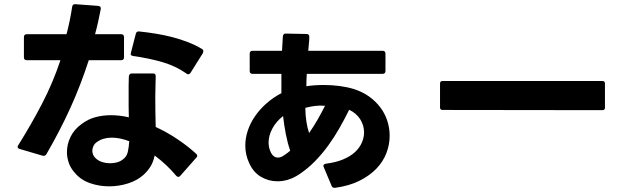

<svg xmlns="http://www.w3.org/2000/svg" viewBox="-20 -835 3010 915"><path d="M74 -125Q64 -128 64 -135Q64 -139 67 -143Q129 -242 180.5 -341Q232 -440 268 -548H108Q94 -548 94 -562V-658Q94 -672 108 -672H297Q314 -736 324 -803Q326 -816 339 -815L448 -807Q463 -805 460 -791Q454 -760 447.5 -730.5Q441 -701 433 -672H557Q571 -672 571 -658V-562Q571 -548 557 -548H403Q365 -430 315.5 -321Q266 -212 201 -100Q195 -90 183 -93ZM504 -57Q521 -57 536.5 -61Q552 -65 564 -74Q584 -88 589 -110.5Q594 -133 596 -162Q551 -179 513 -179Q471 -179 443 -159Q431 -151 425.5 -139.5Q420 -128 420 -117Q420 -94 438 -79Q450 -68 467.5 -62.5Q485 -57 504 -57ZM500 53Q452 53 408 37.5Q364 22 336 -12Q317 -33 308 -58.5Q299 -84 299 -110Q299 -148 316.5 -183.5Q334 -219 369 -244Q399 -267 434.5 -276.5Q470 -286 508 -286Q529 -286 550.5 -283.5Q572 -281 594 -276Q593 -302 593 -329Q593 -356 593 -382Q593 -405 593 -427Q593 -449 594 -471Q596 -485 609 -485H709Q722 -485 722 -473Q722 -449 721 -424.5Q720 -400 720 -374Q720 -339 720.5 -302.5Q721 -266 722 -230Q778 -204 827.5 -170.5Q877 -137 915 -102Q920 -97 920 -92Q920 -88 915 -83L839 3Q835 8 830 8Q825 8 820 3Q776 -50 717 -94Q711 -64 697.5 -42Q684 -20 663 -1Q634 25 590.5 39Q547 53 500 53ZM877 -481Q872 -481 868 -485Q818 -520 755.5 -538.5Q693 -557 615 -568Q599 -570 604 -584L627 -673Q630 -687 644 -685Q683 -681 723 -674.5Q763 -668 801.5 -658Q840 -648 876 -634Q912 -620 942 -602Q949 -598 949 -591Q949 -588 947 -582L888 -488Q883 -481 877 -481Z M1574 60Q1563 60 1560 50L1523 -38Q1521 -42 1521 -44Q1521 -53 1534 -55Q1581 -61 1615.5 -75.5Q1650 -90 1672 -110.5Q1694 -131 1704.5 -155.5Q1715 -180 1715 -204Q1715 -237 1697 -266Q1679 -295 1644 -312Q1623 -269 1598 -225Q1573 -181 1543.5 -140.5Q1514 -100 1479.5 -65Q1445 -30 1404 -3Q1355 29 1302 29Q1260 29 1223.5 7.5Q1187 -14 1167 -59Q1149 -98 1149 -141Q1149 -176 1160.5 -211.5Q1172 -247 1194.5 -280Q1217 -313 1249 -341.5Q1281 -370 1321 -391V-483H1184Q1170 -483 1170 -497V-579Q1170 -593 1184 -593H1324L1328 -662Q1330 -676 1343 -675L1440 -673Q1454 -673 1454 -660Q1454 -643 1452 -626.5Q1450 -610 1449 -593H1803Q1817 -593 1817 -579V-497Q1817 -483 1803 -483H1442Q1441 -468 1440.5 -453Q1440 -438 1440 -424Q1479 -430 1522 -430Q1562 -430 1599 -425Q1636 -420 1665 -411Q1707 -398 1739 -375Q1771 -352 1793 -322.5Q1815 -293 1826 -258.5Q1837 -224 1837 -188Q1837 -146 1821.5 -105.5Q1806 -65 1774 -31.5Q1742 2 1693 26.5Q1644 51 1577 60ZM1305 -84Q1318 -84 1334 -95Q1342 -100 1349 -105.5Q1356 -111 1363 -117Q1350 -155 1342 -196.5Q1334 -238 1329 -282Q1295 -255 1277.5 -221.5Q1260 -188 1260 -156Q1260 -129 1272 -106Q1284 -84 1305 -84ZM1453 -201Q1474 -231 1493 -264Q1512 -297 1529 -331Q1503 -333 1480 -330Q1457 -327 1435 -321Q1436 -252 1453 -201Z M2089 -311Q2077 -311 2077 -323V-437Q2077 -449 2089 -449H2851Q2863 -449 2863 -437V-322Q2863 -310 2851 -310Z"/></svg>

Font: LINE Seed JP_TTF Bold
Style: Regular
Weight: 700
Designer: LINE & Fontrix & Fontworks
Version: Version 1.009